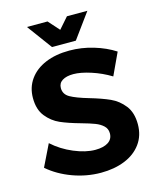

<svg xmlns="http://www.w3.org/2000/svg" viewBox="-132 -997 901 1098"><g transform="rotate(-15 318.5 -448.5)"><path d="M320 -577Q279 -577 255 -562Q231 -547 231 -518Q231 -481 265.5 -461.5Q300 -442 372 -421Q444 -400 490.5 -379Q537 -358 570 -316Q603 -274 603 -205Q603 -138 567.5 -89.5Q532 -41 470 -16Q408 9 329 9Q244 9 162 -21Q80 -51 20 -103L83 -232Q136 -184 205 -155Q274 -126 331 -126Q380 -126 407.5 -144Q435 -162 435 -196Q435 -223 416.5 -240.5Q398 -258 369.5 -269Q341 -280 291 -294Q219 -314 173.5 -334Q128 -354 95 -395Q62 -436 62 -504Q62 -567 96 -614.5Q130 -662 191 -687.5Q252 -713 333 -713Q405 -713 475 -692Q545 -671 599 -636L538 -505Q484 -538 423.5 -557.5Q363 -577 320 -577ZM371 -906H492L384 -758H243L134 -906H256L314 -841Z"/></g></svg>

Font: Montserrat arm2 SemiBold
Style: Regular
Weight: 600
Designer: Julieta Ulanovsky
Foundry: Julieta Ulanovsky
Version: Version 6.000